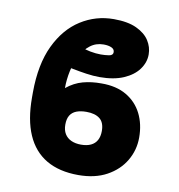

<svg xmlns="http://www.w3.org/2000/svg" viewBox="-85 -837 861 925"><g transform="rotate(10 345.5 -375.0)"><path d="M393.1 -444.3Q465.8 -444.8 515.6 -415.5Q565.4 -386.2 591.1 -335.2Q616.7 -284.2 616.7 -218.8Q616.7 -157.2 585.9 -105.2Q555.2 -53.2 497.6 -21.7Q439.9 9.8 358.9 9.8Q265.6 9.8 202.1 -27.3Q138.7 -64.5 106.7 -137.7Q74.7 -210.9 74.7 -319.3V-344.7Q75.2 -481.9 119.1 -574.2Q163.1 -666.5 236.6 -713.1Q310.1 -759.8 397.9 -759.8Q466.8 -759.8 509.5 -739.7Q552.2 -719.7 572.3 -688.2Q592.3 -656.7 592.3 -621.1Q592.3 -582 567.6 -548.1Q543 -514.2 495.1 -493.4Q447.3 -472.7 377.4 -472.7Q347.7 -472.7 312.5 -477.8Q277.3 -482.9 235.8 -491.2L267.1 -599.6Q285.2 -591.8 312.7 -586.4Q340.3 -581.1 364.7 -581.1Q386.2 -581.1 405.3 -584.2Q424.3 -587.4 424.3 -602.5Q424.3 -617.2 409.2 -624Q394 -630.9 370.6 -630.9Q333.5 -630.9 305.7 -609.6Q277.8 -588.4 259.5 -553.5Q241.2 -518.6 232.2 -476.3Q223.1 -434.1 223.1 -391.6Q260.3 -421.9 302.2 -433.3Q344.2 -444.8 393.1 -444.3ZM345.2 -296.9Q316.9 -296.9 296.6 -289.1Q276.4 -281.2 265.9 -264.2Q255.4 -247.1 255.4 -218.8Q255.4 -191.9 266.6 -173.6Q277.8 -155.3 298.3 -146Q318.8 -136.7 346.2 -136.7Q375 -136.7 394.5 -146Q414.1 -155.3 424.1 -173.6Q434.1 -191.9 434.1 -218.8Q434.1 -260.3 410.9 -278.6Q387.7 -296.9 345.2 -296.9Z"/></g></svg>

Font: Inter 24pt Black
Style: Regular
Weight: 900
Designer: Rasmus Andersson
Foundry: rsms
Version: Version 4.001;git-66647c0bb